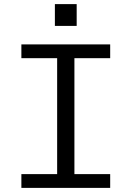

<svg xmlns="http://www.w3.org/2000/svg" viewBox="-20 -914 640 934"><path d="M84 0V-67H258V-631H84V-698H516V-631H342V-67H516V0ZM353 -894V-788H247V-894Z"/></svg>

Font: iA Writer Mono V
Style: Regular
Weight: 400
Designer: Mike Abbink, Paul van der Laan, Pieter van Rosmalen
Foundry: Bold Monday
Version: Version 2.000